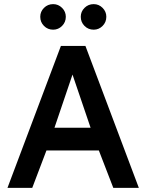

<svg xmlns="http://www.w3.org/2000/svg" viewBox="-20 -910 709 930"><path d="M16.2 0ZM16.2 0H136.2L205 -181.2H458.8L528.8 0H652.5L393.8 -687.5H275ZM243.8 -291.2 331.2 -548.8 418.8 -291.2ZM175 -828.8Q175 -853.8 193.1 -871.9Q211.2 -890 237.5 -890Q262.5 -890 280.6 -871.9Q298.8 -853.8 298.8 -828.8Q298.8 -802.5 280.6 -784.4Q262.5 -766.2 237.5 -766.2Q211.2 -766.2 193.1 -784.4Q175 -802.5 175 -828.8ZM371.2 -828.8Q371.2 -853.8 389.4 -871.9Q407.5 -890 433.8 -890Q458.8 -890 476.9 -871.9Q495 -853.8 495 -828.8Q495 -802.5 476.9 -784.4Q458.8 -766.2 433.8 -766.2Q407.5 -766.2 389.4 -784.4Q371.2 -802.5 371.2 -828.8Z"/></svg>

Font: Cambay
Style: Bold
Weight: 700
Designer: Pooja Saxena
Foundry: Pooja Saxena
Version: Version 1.096;PS 001.096;hotconv 1.0.70;makeotf.lib2.5.58329